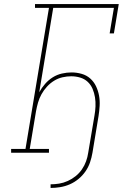

<svg xmlns="http://www.w3.org/2000/svg" viewBox="-20 -755 640 949"><path d="M230 174V156Q251 156 272.5 152.5Q294 149 315 139.5Q336 130 354 115.5Q372 101 385 82Q398 63 405.5 42Q413 21 416 0L447 -184Q451 -206 452 -229Q453 -252 449.5 -274Q446 -296 437.5 -316Q429 -336 413.5 -350.5Q398 -365 376.5 -371.5Q355 -378 332 -378Q311 -378 289 -373Q267 -368 247.5 -356Q228 -344 212 -326.5Q196 -309 185 -289Q174 -269 168 -248Q162 -227 158 -205L127 -19H222V0H35V-19H106L222 -716H153V-735H567L543 -590H522L543 -716H243L174 -299Q186 -321 203 -340.5Q220 -360 241 -373Q262 -386 286 -391.5Q310 -397 334 -397Q359 -397 383.5 -390Q408 -383 426 -367Q444 -351 454.5 -329Q465 -307 469.5 -282.5Q474 -258 472.5 -232Q471 -206 467 -181L437 0Q433 24 425 47.5Q417 71 402.5 92Q388 113 368 129.5Q348 146 325 156Q302 166 277.5 170Q253 174 230 174Z"/></svg>

Font: Iosevka Curly Slab ThExObl
Style: Regular
Weight: 100
Width: 7
Italic angle: -9°
Monospace: yes
Designer: Belleve Invis
Foundry: Belleve Invis
Version: Version 11.1.0; ttfautohint (v1.8.3)